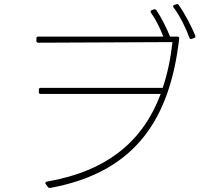

<svg xmlns="http://www.w3.org/2000/svg" viewBox="-20 -885 1040 944"><path d="M847 -864 837 -861C831 -859 829 -854 833 -849C866 -805 894 -746 911 -700C913 -694 917 -692 923 -694L934 -698C940 -700 942 -704 940 -710C920 -758 889 -818 859 -860C856 -865 852 -866 847 -864ZM180 -423H770C684 -193 510 -44 210 8C203 10 201 14 205 20L215 34C218 38 222 40 227 39C658 -40 817 -315 861 -695C862 -702 859 -705 852 -705H816C799 -748 773 -799 749 -835C746 -839 742 -840 737 -839L726 -835C720 -833 719 -829 722 -823C746 -789 768 -745 783 -705H168C162 -705 159 -702 159 -696V-684C159 -678 162 -675 168 -675L828 -678C819 -597 803 -521 780 -453H180C174 -453 171 -450 171 -444V-432C171 -426 174 -423 180 -423Z"/></svg>

Font: LINE Seed JP_OTF Thin
Style: Regular
Weight: 250
Designer: LY Corporation & Fontrix & Fontworks
Version: Version 1.007